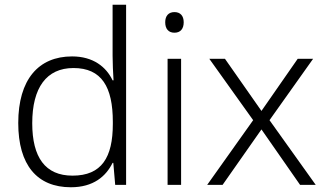

<svg xmlns="http://www.w3.org/2000/svg" viewBox="-20 -780 1376 810"><path d="M279 10C374 10 427 -36 455 -93H458L466 0H512V-760H455V-545C455 -514 457 -472 459 -441H455C428 -498 373 -542 284 -542C142 -542 57 -444 57 -261C57 -83 137 10 279 10ZM286 -39C171 -39 116 -116 116 -260C116 -410 176 -493 290 -493C409 -493 456 -413 456 -266V-257C456 -116 409 -39 286 -39Z M716 -729C691 -729 677 -713 677 -686C677 -658 691 -642 716 -642C741 -642 755 -658 755 -686C755 -713 741 -729 716 -729ZM744 -532H687V0H744Z M1048 -273 854 0H919L1083 -234L1246 0H1312L1117 -273L1301 -532H1236L1083 -312L929 -532H863Z"/></svg>

Font: Noto Sans Khmer UI Light
Style: Regular
Weight: 300
Designer: Danh Hong and the Monotype Design Team
Foundry: Monotype Imaging Inc.
Version: Version 2.002